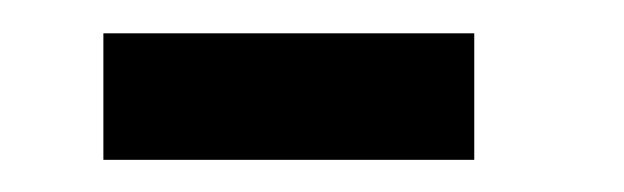

<svg xmlns="http://www.w3.org/2000/svg" viewBox="-20 -449 380 117"><path d="M43 -351.6V-428.7H269V-351.6Z"/></svg>

Font: Antonio SemiBold
Style: Regular
Weight: 600
Designer: Vernon Adams
Foundry: Vernon Adams
Version: Version 1.002